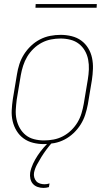

<svg xmlns="http://www.w3.org/2000/svg" viewBox="-20 -699 540 942"><path d="M195 8Q168 8 142 1.5Q116 -5 95.5 -20Q75 -35 61.5 -57Q48 -79 42 -105Q36 -131 37.5 -158.5Q39 -186 43 -213L63 -333Q67 -359 75 -384Q83 -409 97.5 -432Q112 -455 132 -474Q152 -493 176 -505.5Q200 -518 226 -523Q252 -528 278 -528Q305 -528 331.5 -521.5Q358 -515 378.5 -500Q399 -485 412.5 -463Q426 -441 431.5 -415Q437 -389 436 -361.5Q435 -334 431 -307L411 -187Q406 -161 398 -136Q390 -111 375.5 -88Q361 -65 341 -46Q321 -27 297 -14.5Q273 -2 247 3Q221 8 195 8ZM196 -10Q219 -10 243 -14.5Q267 -19 289 -30.5Q311 -42 329.5 -60Q348 -78 360.5 -99Q373 -120 380 -143.5Q387 -167 391 -190L411 -310Q415 -334 416 -358.5Q417 -383 412.5 -406.5Q408 -430 396.5 -450Q385 -470 367 -484Q349 -498 325.5 -504Q302 -510 277 -510Q254 -510 230.5 -505.5Q207 -501 185 -489.5Q163 -478 144.5 -460Q126 -442 113.5 -421Q101 -400 93.5 -376.5Q86 -353 82 -330L62 -210Q59 -186 57.5 -161.5Q56 -137 61 -113.5Q66 -90 77.5 -70Q89 -50 106.5 -36Q124 -22 147.5 -16Q171 -10 196 -10ZM193 223Q178 223 164 218Q150 213 141 202.5Q132 192 129 177.5Q126 163 128 148Q132 126 142 104.5Q152 83 165 63.5Q178 44 193.5 26Q209 8 227 -8H237L236 0Q221 17 208 34.5Q195 52 183.5 70.5Q172 89 161.5 108.5Q151 128 147 148Q145 160 148 171Q151 182 158 190Q165 198 176 201.5Q187 205 198 205Q204 205 210.5 204Q217 203 223 201L220 219Q213 221 206.5 222Q200 223 193 223ZM154 -661 155 -679H455L454 -661Z"/></svg>

Font: Iosevka Thin
Style: Italic
Weight: 100
Italic angle: -9°
Monospace: yes
Designer: Belleve Invis
Foundry: Belleve Invis
Version: Version 32.5.0; ttfautohint (v1.8.4)